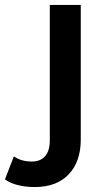

<svg xmlns="http://www.w3.org/2000/svg" viewBox="-113 -554 428 775"><path d="M27 201Q-8 201 -39.5 193.5Q-71 186 -93 170L-57 77Q-28 98 16 98Q50 98 69 76.5Q88 55 88 13V-534H213V10Q213 98 164.5 149.5Q116 201 27 201Z"/></svg>

Font: MOST Montserrat SemiBold
Style: Regular
Weight: 600
Designer: Julieta Ulanovsky
Foundry: Julieta Ulanovsky
Version: Version 8.000;March 11, 2024;FontCreator 15.0.0.2926 64-bit